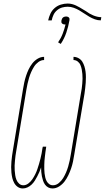

<svg xmlns="http://www.w3.org/2000/svg" viewBox="-20 -1056 592 1084"><path d="M276 8Q263 8 252 2Q241 -4 234 -14Q227 -24 223 -36Q219 -48 216.5 -60.5Q214 -73 213 -85.5Q212 -98 212 -111Q208 -98 202.5 -85.5Q197 -73 190.5 -60.5Q184 -48 176.5 -36Q169 -24 158.5 -14Q148 -4 135 2Q122 8 109 8Q93 8 80.5 -0.5Q68 -9 60.5 -22.5Q53 -36 49.5 -51Q46 -66 44.5 -81.5Q43 -97 43 -112.5Q43 -128 44.5 -144Q46 -160 48 -176Q50 -192 53 -208L110 -553Q113 -572 117 -590.5Q121 -609 127 -627.5Q133 -646 141.5 -664Q150 -682 162.5 -698Q175 -714 192.5 -724.5Q210 -735 229 -735V-717Q212 -717 197 -706Q182 -695 172.5 -680Q163 -665 156 -649Q149 -633 144 -616.5Q139 -600 135.5 -583.5Q132 -567 129 -550L72 -205Q69 -191 67.5 -177Q66 -163 64.5 -149Q63 -135 62.5 -121Q62 -107 63 -93.5Q64 -80 66 -66.5Q68 -53 73 -40.5Q78 -28 88 -19Q98 -10 112 -10Q127 -10 140.5 -20.5Q154 -31 163 -44.5Q172 -58 179 -72Q186 -86 191 -101Q196 -116 200.5 -131Q205 -146 208.5 -160.5Q212 -175 215 -190Q218 -205 220 -221L222 -228H241L240 -221Q238 -209 236.5 -197Q235 -185 233.5 -172.5Q232 -160 231 -148Q230 -136 230 -124.5Q230 -113 230 -101Q230 -89 231.5 -77.5Q233 -66 235.5 -54.5Q238 -43 243.5 -33Q249 -23 258 -16.5Q267 -10 279 -10Q297 -10 312 -22.5Q327 -35 336.5 -50.5Q346 -66 353 -82.5Q360 -99 365 -116Q370 -133 373.5 -150Q377 -167 380 -185L437 -530Q440 -543 441.5 -556.5Q443 -570 444.5 -584Q446 -598 446 -611.5Q446 -625 445 -638Q444 -651 441.5 -664Q439 -677 434 -689Q429 -701 418.5 -709Q408 -717 395 -717V-735Q410 -735 423.5 -727.5Q437 -720 444.5 -708Q452 -696 456.5 -681.5Q461 -667 463 -651.5Q465 -636 465 -620.5Q465 -605 464 -589.5Q463 -574 461 -558Q459 -542 457 -527L399 -182Q396 -162 392 -143Q388 -124 381.5 -105Q375 -86 366 -67Q357 -48 344.5 -31.5Q332 -15 314 -3.5Q296 8 276 8ZM549 -941Q532 -941 515.5 -947Q499 -953 484.5 -961.5Q470 -970 456 -979.5Q442 -989 427.5 -997.5Q413 -1006 396.5 -1012Q380 -1018 362 -1018Q346 -1018 330.5 -1013.5Q315 -1009 302 -998Q289 -987 282 -972Q275 -957 272 -941H252Q256 -960 264.5 -978.5Q273 -997 288.5 -1010.5Q304 -1024 323.5 -1030Q343 -1036 362 -1036Q375 -1036 386.5 -1033Q398 -1030 409 -1025Q420 -1020 430 -1014Q440 -1008 450 -1002L465 -993Q474 -986 484.5 -980Q495 -974 505.5 -969.5Q516 -965 528 -962Q540 -959 552 -959ZM323 -808 308 -817Q324 -840 334 -866Q344 -892 350 -918Q349 -918 348 -918Q347 -918 346 -918Q341 -918 337 -919.5Q333 -921 330 -924Q327 -927 326.5 -931.5Q326 -936 327 -941Q328 -945 330 -949.5Q332 -954 335.5 -957Q339 -960 344 -961.5Q349 -963 353 -963Q358 -963 362 -961.5Q366 -960 369 -957Q372 -954 372.5 -949.5Q373 -945 372 -941Q366 -906 354.5 -872Q343 -838 323 -808Z"/></svg>

Font: Iosevka Slab Thin Oblique
Style: Regular
Weight: 100
Italic angle: -9°
Monospace: yes
Designer: Belleve Invis
Foundry: Belleve Invis
Version: Version 11.1.0; ttfautohint (v1.8.3)